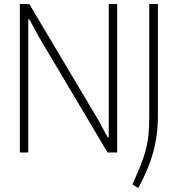

<svg xmlns="http://www.w3.org/2000/svg" viewBox="-20 -760 885 957"><path d="M640 159Q665 104 681.5 62.5Q698 21 707.5 -16.5Q717 -54 720.5 -93Q724 -132 724 -181V-740H767V-180Q767 -87 743.5 -1Q720 85 669 177ZM79 -740H126L471 -160L517 -75L522 -76V-740H564V0H516L175 -574L126 -664L121 -663V0H79Z"/></svg>

Font: Encode Sans Compressed
Style: ExtraLight
Weight: 200
Designer: Pablo Impallari, Andres Torresi
Foundry: Pablo Impallari, Andres Torresi
Version: Version 1.000; ttfautohint (v1.00) -l 8 -r 50 -G 200 -x 14 -